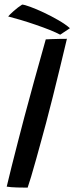

<svg xmlns="http://www.w3.org/2000/svg" viewBox="-20 -834 332 858"><path d="M103.5 4.5Q86.5 4.5 57 3.8Q27.5 3 10 0Q18.5 -36 32 -90.2Q45.5 -144.5 60.8 -203.2Q76 -262 89 -311.5Q108 -382.5 132.2 -470.8Q156.5 -559 184.5 -658Q192 -658.5 209.8 -659.2Q227.5 -660 247 -660.2Q266.5 -660.5 279 -660.5Q264.5 -599 248.2 -532.2Q232 -465.5 216 -401.5Q200 -337.5 186 -285Q178 -255.5 166.2 -212.2Q154.5 -169 142 -124.2Q129.5 -79.5 119 -44.2Q108.5 -9 103.5 4.5ZM79 -813.5Q89.5 -813 116 -803.2Q142.5 -793.5 175.5 -778Q208.5 -762.5 240.2 -744.2Q272 -726 292.5 -708L249 -679Q232.5 -688 203.2 -699.8Q174 -711.5 139.8 -723.2Q105.5 -735 72.8 -744.8Q40 -754.5 16.5 -760.5Q22.5 -768 41.2 -784.8Q60 -801.5 79 -813.5Z"/></svg>

Font: Grandstander
Style: Italic
Weight: 400
Italic angle: -15°
Designer: Tyler Finck
Foundry: Etcetera Type Co
Version: Version 1.200; ttfautohint (v1.8.3)